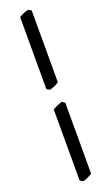

<svg xmlns="http://www.w3.org/2000/svg" viewBox="-192 -849 613 1081"><g transform="rotate(-20 114.5 -308.5)"><path d="M85 -239V187L103 198L117 194C122 192 128 190 132 188L147 180C152 178 156 176 159 173V-252L141 -264C118 -256 101 -248 85 -239ZM85 -792V-360L103 -350L117 -354C126 -357 145 -364 159 -375V-805L141 -815C119 -811 103 -802 85 -792Z"/></g></svg>

Font: Temporarium
Style: Regular
Weight: 400
Version: Version 1.1